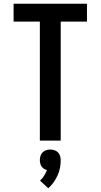

<svg xmlns="http://www.w3.org/2000/svg" viewBox="-20 -755 540 1031"><path d="M194 0V-639H53V-735H447V-639H306V0ZM239 256 195 215Q208 203 217 188.5Q226 174 232 158Q223 156 215.5 151Q208 146 203 138.5Q198 131 196 122Q194 113 194 104Q194 93 197.5 82Q201 71 209 63Q217 55 228 51.5Q239 48 250 48Q261 48 272 51.5Q283 55 291 63Q299 71 302.5 82Q306 93 306 104Q306 126 302 147Q298 168 289 187.5Q280 207 267.5 224.5Q255 242 239 256Z"/></svg>

Font: Iosevka Fixed
Style: Bold
Weight: 700
Monospace: yes
Designer: Belleve Invis
Foundry: Belleve Invis
Version: Version 32.3.0